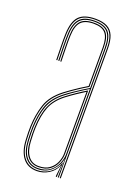

<svg xmlns="http://www.w3.org/2000/svg" viewBox="-122 -658 514 717"><g transform="rotate(20 135.0 -300.0)"><path d="M208 0V-514Q208 -560.8 190.1 -580.9Q172.2 -601 131 -601Q87 -601 68.2 -580.2Q49.5 -559.5 48 -514Q47.2 -490.8 47.8 -463.8Q48.2 -436.8 49 -410H45Q44.2 -436.8 43.8 -464.5Q43.2 -492.2 44 -514Q45.5 -562.8 65.6 -583.9Q85.8 -605 131 -605Q160 -605 177.8 -595.8Q195.5 -586.5 203.8 -566.5Q212 -546.5 212 -514V0ZM118 -7Q147.5 -7 165.5 -21Q183.5 -35 191.8 -54.8Q200 -74.5 200 -91.2V-350.8Q182.8 -340.8 159.2 -325.2Q135.8 -309.8 117.2 -295.2Q79.8 -266.2 66.4 -230.5Q53 -194.8 51 -144.8Q50.5 -129.5 50.8 -121.5Q51 -113.5 52 -90.5Q54 -50.2 71.2 -28.6Q88.5 -7 118 -7ZM118 -11Q90.8 -11 74.4 -31.1Q58 -51.2 56 -90.8Q55 -109.5 54.8 -120Q54.5 -130.5 55 -144.8Q57 -198.2 71.4 -232.1Q85.8 -266 120.2 -292.5Q136.2 -305 157 -319Q177.8 -333 196 -343.8V-91.2Q196 -74.5 188.5 -55.8Q181 -37 163.9 -24Q146.8 -11 118 -11ZM118 -15Q144.8 -15 161 -27.1Q177.2 -39.2 184.6 -57Q192 -74.8 192 -91.2V-336.8Q177.5 -327.8 158.6 -315.1Q139.8 -302.5 122.2 -289Q87.5 -262 74.2 -228.6Q61 -195.2 59 -144.5Q58.5 -129.8 58.8 -122Q59 -114.2 60 -90.8Q62 -54.5 77 -34.8Q92 -15 118 -15ZM118 5Q81.8 5 62 -20.2Q42.2 -45.5 40 -90Q39 -108.5 38.8 -120.2Q38.5 -132 39 -145Q40.8 -192 53.9 -231.8Q67 -271.5 110 -304.8Q121.5 -313.5 135 -323Q148.5 -332.5 163 -342Q177.5 -351.5 192 -360V-514Q192 -552 177.9 -568.5Q163.8 -585 131 -585Q96 -585 80.6 -568.2Q65.2 -551.5 64 -513.5Q63.2 -490.8 63.8 -465.6Q64.2 -440.5 65 -410H61Q60.2 -438 59.8 -465.1Q59.2 -492.2 60 -513.5Q61.2 -552.2 76.9 -570.6Q92.5 -589 131 -589Q166 -589 181 -571.6Q196 -554.2 196 -514V-357.8Q174 -344.8 152.4 -330.2Q130.8 -315.8 112 -301.2Q71.2 -269.5 58 -231.1Q44.8 -192.8 43 -145Q42.5 -129.8 42.8 -121.5Q43 -113.2 44 -90.2Q46.2 -46.2 65.5 -22.6Q84.8 1 118 1Q146.2 1 168 -14.6Q189.8 -30.2 198.8 -57.5H199.8L196.5 -6V0H192.2V-4.8L196.8 -44.5H195.8Q186.2 -21.8 164.4 -8.4Q142.5 5 118 5ZM200.2 0V-10L201.8 -72.2H200.8Q196.2 -45.8 173.9 -24.4Q151.5 -3 118 -3Q86.2 -3 68.2 -25.6Q50.2 -48.2 48 -90.5Q47 -109 46.8 -120Q46.5 -131 47 -144.8Q48.8 -191.8 61.4 -229.2Q74 -266.8 115 -298.5Q128.2 -308.8 143.4 -319Q158.5 -329.2 173.2 -338.6Q188 -348 200 -355V-514Q200 -556.5 184 -574.8Q168 -593 131 -593Q92.2 -593 74.8 -574.6Q57.2 -556.2 56 -513.8Q55.2 -490.5 55.8 -463.8Q56.2 -437 57 -410H53Q52.2 -437.5 51.8 -464.9Q51.2 -492.2 52 -513.8Q53.2 -557.8 71.4 -577.4Q89.5 -597 131 -597Q170 -597 187 -577.8Q204 -558.5 204 -514V0Z"/></g></svg>

Font: Big Shoulders Inline Display SC Thin
Style: Regular
Weight: 100
Designer: Patric King
Foundry: XO Type Co
Version: Version 2.002